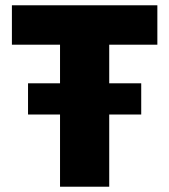

<svg xmlns="http://www.w3.org/2000/svg" viewBox="-20 -706 640 726"><path d="M207 0V-537H25V-686H575V-537H393V0ZM86 -273V-391H514V-273Z"/></svg>

Font: Chivo Mono ExtraBold
Style: Regular
Weight: 800
Monospace: yes
Designer: Hector Gatti
Foundry: Omnibus-Type
Version: Version 1.008